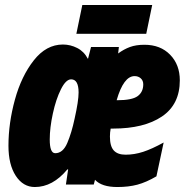

<svg xmlns="http://www.w3.org/2000/svg" viewBox="-20 -742 749 772"><path d="M14 -156Q14 -247 40 -341.5Q66 -436 116 -499.5Q166 -563 233 -563Q263 -563 290.5 -549Q318 -535 333 -506H334L346 -553H458L455 -527Q478 -544 502.5 -553Q527 -562 561 -562Q625 -562 664 -522Q703 -482 703 -419Q703 -322 631 -273.5Q559 -225 435 -225H425Q422 -209 422 -193Q422 -154 437.5 -137Q453 -120 485 -120Q520 -120 555.5 -131.5Q591 -143 638 -169L609 -33Q568 -9 532.5 0.5Q497 10 452 10Q389 10 362 -19L357 0H245L254 -61H251Q192 10 120 10Q73 10 43.5 -35Q14 -80 14 -156ZM451 -339Q511 -339 533.5 -355.5Q556 -372 556 -403Q556 -418 546 -427Q536 -436 521 -436Q477 -436 449 -339ZM280 -265Q296 -336 296 -370Q296 -423 266 -423Q245 -423 225 -383Q205 -343 192.5 -285.5Q180 -228 180 -181Q180 -126 202 -126Q233 -126 250.5 -167Q268 -208 280 -265ZM311 -722H592L568 -606H287Z"/></svg>

Font: Noto Sans UI CondBlack
Style: Italic
Weight: 900
Width: 3
Italic angle: -12°
Designer: Monotype Design Team
Foundry: Monotype Imaging Inc.
Version: Version 1.001